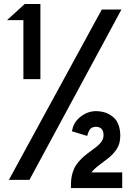

<svg xmlns="http://www.w3.org/2000/svg" viewBox="-20 -827 650 958"><path d="M96.7 -726.6V-432.1H181.6V-807.1H103.5L15.1 -726.6ZM415 -148.9 418 -158.2C421.9 -170.9 426.8 -180.7 433.1 -186C439.5 -191.4 448.7 -194.3 459.5 -194.3C470.7 -194.3 479.5 -190.9 486.3 -184.1C493.2 -177.2 496.6 -166.5 496.6 -152.3C496.6 -145 495.1 -137.7 492.2 -130.9C489.3 -124 484.9 -117.7 480 -112.3C475.1 -106.9 468.8 -100.6 460.9 -94.2C453.1 -87.9 445.3 -82 437.5 -76.7C429.7 -71.3 421.4 -64.9 411.6 -57.1C401.9 -49.3 393.1 -42 386.7 -35.6C376 -24.9 367.2 -14.2 359.9 -3.4C352.5 7.3 347.7 18.6 343.8 30.3C339.8 42 337.4 53.2 335.9 64C334.5 74.7 334 87.4 334 101.6V111.3H589.8V33.2H436C438.5 30.3 442.9 25.4 448.7 19C454.6 12.7 465.3 3.9 481.4 -8.3L515.6 -34.2C522.5 -39.1 529.8 -45.4 537.6 -53.2C553.2 -68.8 564.5 -84.5 570.8 -99.1C577.1 -113.8 580.1 -131.3 580.1 -152.3C580.1 -169.9 577.1 -186.5 572.3 -200.7C567.4 -214.8 561 -226.6 552.7 -235.4C544.4 -244.1 534.7 -251.5 523.9 -257.3C513.2 -263.2 502.4 -267.1 491.7 -269C481 -271 470.7 -272.5 459.5 -272.5C432.6 -272.5 407.2 -263.7 383.8 -246.1C360.4 -228.5 346.2 -206.1 340.8 -180.2L338.9 -171.9ZM127 70.3 585.9 -779.3H487.8L24.4 70.3Z"/></svg>

Font: Tuffy
Style: Bold
Weight: 700
Designer: Thatcher Ulrich, Karoly Barta, Michael Everson
Version: Version 001.270